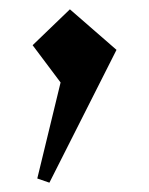

<svg xmlns="http://www.w3.org/2000/svg" viewBox="-20 -177 320 412"><path d="M86 215 60 206 110 0 50 -80 130 -157 230 -70Z"/></svg>

Font: Rowdies Light
Style: Regular
Weight: 300
Designer: Jaikishan Patel
Version: Version 1.000; ttfautohint (v1.8.3)